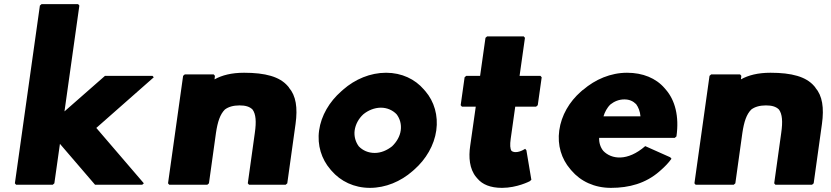

<svg xmlns="http://www.w3.org/2000/svg" viewBox="-20 -887 4021 929"><path d="M724 -513 718 -520H488L292 -348L364 -860L358 -867H181L173 -860L52 0L58 7H235L243 0L270 -191L440 7H668L676 0L670 -7L446 -268Z M983 7 991 0 1025 -244C1033 -298 1045 -334 1068 -357C1085 -370 1109 -377 1139 -377C1168 -377 1188 -371 1202 -357C1218 -335 1221 -299 1213 -244L1179 0L1185 7H1362L1370 0L1410 -287C1421 -366 1412 -424 1378 -463V-464L1372 -471C1333 -516 1264 -535 1161 -535C1100 -535 1054 -523 1018 -503L1020 -520L1014 -527H874L866 -520L793 0L799 7Z M1696 -256C1700 -285 1715 -313 1738 -334C1761 -353 1792 -366 1823 -366C1854 -366 1881 -353 1899 -334C1915 -313 1923 -286 1919 -256C1915 -227 1899 -200 1877 -179C1853 -160 1824 -147 1793 -147C1762 -147 1735 -159 1716 -179C1701 -199 1692 -227 1696 -256ZM1524 -256C1514 -184 1536 -117 1578 -68L1584 -61C1628 -10 1693 22 1770 22C1846 22 1919 -9 1976 -59L1984 -66C2041 -116 2081 -184 2091 -256C2101 -328 2081 -396 2038 -446L2037 -447L2031 -454C1988 -504 1924 -535 1848 -535C1772 -535 1698 -504 1640 -453L1639 -452L1631 -445C1574 -395 1534 -328 1524 -256Z M2303 -520H2236L2228 -513L2209 -378L2215 -371H2282L2255 -181C2247 -127 2251 -70 2284 -30L2285 -29L2291 -22C2314 5 2352 22 2409 22C2482 22 2543 -10 2543 -10L2551 -17L2527 -160L2521 -167C2521 -167 2498 -151 2475 -151C2467 -151 2460 -153 2455 -157C2448 -167 2447 -187 2451 -215L2473 -371H2574L2582 -378L2601 -513L2595 -520H2494L2520 -704L2514 -711H2337L2329 -704Z M2900 -324C2906 -344 2917 -366 2934 -382C2952 -396 2974 -406 3001 -406C3025 -406 3043 -398 3058 -383C3069 -368 3077 -348 3079 -324ZM3102 -180C3016 -105 2938 -116 2899 -157C2885 -174 2878 -197 2879 -220H3245L3253 -227C3267 -325 3246 -402 3202 -453L3196 -460C3154 -509 3090 -535 3014 -535C2935 -535 2860 -503 2801 -452L2799 -451L2791 -444C2735 -395 2696 -329 2686 -256C2676 -184 2697 -118 2739 -69L2745 -62C2789 -10 2856 22 2936 22C3025 22 3104 0 3170 -57L3171 -58L3179 -65C3196 -80 3214 -98 3229 -119L3223 -126Z M3530 7 3538 0 3572 -244C3580 -298 3592 -334 3615 -357C3632 -370 3656 -377 3686 -377C3715 -377 3735 -371 3749 -357C3765 -335 3768 -299 3760 -244L3726 0L3732 7H3909L3917 0L3957 -287C3968 -366 3959 -424 3925 -463V-464L3919 -471C3880 -516 3811 -535 3708 -535C3647 -535 3601 -523 3565 -503L3567 -520L3561 -527H3421L3413 -520L3340 0L3346 7Z"/></svg>

Font: Hussar Woodtype
Style: BlkObl
Weight: 900
Foundry: Cannot Into Space Fonts
Version: Version 1.07